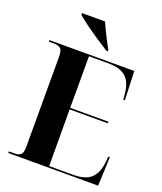

<svg xmlns="http://www.w3.org/2000/svg" viewBox="-166 -1036 960 1141"><g transform="rotate(20 314.0 -465.5)"><path d="M25 0H593L601 -183H591L588 -151Q581 -77 544.5 -43.5Q508 -10 433 -10H280L279 -368H521V-378H279V-704H402Q476 -704 512 -672Q548 -640 555 -573L559 -531H569L562 -714H25V-704H62Q84 -704 98.5 -693Q113 -682 113 -639V-70Q113 -30 98 -20Q83 -10 62 -10H25ZM365 -770H374V-780Q359 -805 336 -851Q313 -897 298 -931H152V-921Q171 -903 210 -874.5Q249 -846 292 -817.5Q335 -789 365 -770Z"/></g></svg>

Font: Noto Serif Display SemiCondensed Extra
Style: Regular
Weight: 800
Width: 4
Designer: Monotype Design Team
Foundry: Monotype Imaging Inc.
Version: Version 1.900